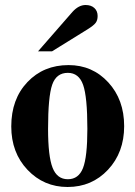

<svg xmlns="http://www.w3.org/2000/svg" viewBox="-20 -733 540 767"><path d="M132 -528 269 -685Q294 -713 322 -713Q344 -713 357 -701Q370 -689 370 -669Q370 -652 362 -641.5Q354 -631 330 -616L188 -528ZM476 -229Q476 -124 411.5 -55Q347 14 250 14Q155 14 90 -54.5Q25 -123 25 -228Q25 -337 89.5 -405Q154 -473 254 -473Q349 -473 412.5 -404Q476 -335 476 -229ZM329 -218Q329 -346 312 -394Q295 -442 251 -442Q205 -442 188.5 -394.5Q172 -347 172 -218Q172 -109 190 -63Q208 -17 251 -17Q294 -17 311.5 -61.5Q329 -106 329 -218Z"/></svg>

Font: STIX
Style: Bold
Weight: 700
Designer: MicroPress Inc., with final additions and corrections provided by Coen Hoffman, Elsevier (retired)
Version: Version 1.1.1